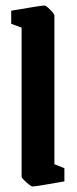

<svg xmlns="http://www.w3.org/2000/svg" viewBox="-20 -673 281 703"><path d="M99.1 9.8Q93.8 9.8 76.4 -5.6Q59.1 -21 59.1 -25.9V-571.8L21 -585.9V-633.8Q130.9 -652.8 143.1 -652.8Q148.4 -652.8 163.8 -637.5Q179.2 -622.1 179.2 -616.2V-71.8L215.8 -57.1V-8.8Q111.3 9.8 99.1 9.8Z"/></svg>

Font: Grenze SemiBold
Style: Regular
Weight: 600
Designer: Renata Polastri
Foundry: Omnibus-Type
Version: Version 1.002;PS 001.002;hotconv 1.0.88;makeotf.lib2.5.64775